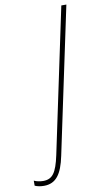

<svg xmlns="http://www.w3.org/2000/svg" viewBox="-236 -758 513 974"><g transform="rotate(-10 21.0 -271.0)"><path d="M-91 172C-29 172 2 129 21 37L180 -714H154L-3 29C-22 118 -43 147 -91 147C-107 147 -126 143 -138 137V163C-125 169 -108 172 -91 172Z"/></g></svg>

Font: Noto Sans ExtraCondensed Thin
Style: Italic
Weight: 100
Width: 2
Italic angle: -12°
Designer: Monotype Design Team
Foundry: Monotype Imaging Inc.
Version: Version 2.013